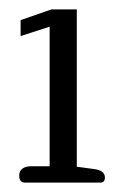

<svg xmlns="http://www.w3.org/2000/svg" viewBox="-20 -781 277 410"><path d="M21 -406Q21 -416 28 -421Q35 -426 46 -426H86V-724L24 -704V-738L90 -761H144V-425L181 -420Q204 -417 204 -402Q204 -391 194 -391H34Q21 -391 21 -406Z"/></svg>

Font: Maitree
Style: Regular
Weight: 400
Designer: CadsonDemak Team
Foundry: CadsonDemak
Version: Version 1.001